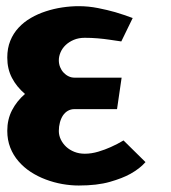

<svg xmlns="http://www.w3.org/2000/svg" viewBox="-20 -578 540 607"><path d="M364.5 -332.5 350 -233H215.5Q204 -233 194.8 -227.8Q185.5 -222.5 179.2 -213.2Q173 -204 169.5 -191.2Q166 -178.5 166 -164Q166 -150 172.2 -137Q178.5 -124 189.2 -114Q200 -104 215 -98Q230 -92 248 -92Q269 -92 290.8 -98.5Q312.5 -105 330 -113Q350.5 -122 370.5 -134L440 -65.5Q422 -45 392.5 -28.5Q367.5 -14.5 327.2 -3Q287 8.5 229 8.5Q203.5 8.5 176.8 3.8Q150 -1 124.8 -10.5Q99.5 -20 77.5 -34.2Q55.5 -48.5 38.8 -67.8Q22 -87 12.5 -111.2Q3 -135.5 3 -164.5Q3 -200.5 18 -229.5Q33 -258.5 59 -281Q32.5 -303.5 17.8 -331.8Q3 -360 3 -396Q3 -425.5 12.5 -449Q22 -472.5 38.8 -490.5Q55.5 -508.5 77.5 -521.2Q99.5 -534 124.8 -542.2Q150 -550.5 176.8 -554.5Q203.5 -558.5 229 -558.5Q259.5 -558.5 289.8 -552.5Q320 -546.5 344.5 -539.5Q373 -531 399.5 -521L363.5 -447Q345.5 -450 326 -452.5Q309.5 -455 289 -456.8Q268.5 -458.5 248 -458.5Q228.5 -458.5 213.2 -452Q198 -445.5 187.5 -435.5Q177 -425.5 171.5 -412.8Q166 -400 166 -387.5Q166 -376 170 -366Q174 -356 181 -348.5Q188 -341 196.8 -336.8Q205.5 -332.5 215.5 -332.5Z"/></svg>

Font: B612
Style: Bold
Weight: 700
Designer: Nicolas Chauveau, Thomas Paillot, Jonathan Favre-Lamarine, Jean-Luc Vinot
Foundry: AIRBUS
Version: Version 1.008